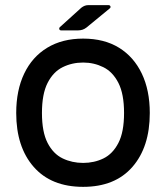

<svg xmlns="http://www.w3.org/2000/svg" viewBox="-20 -716 647 746"><path d="M217 -598Q212 -598 210.5 -602.5Q209 -607 212 -610L296 -686Q309 -696 322 -696H402Q407 -696 409 -691.5Q411 -687 406 -683L316 -609Q302 -598 284 -598ZM303 10Q179 10 111 -67.5Q43 -145 43 -277Q43 -365 74 -430Q105 -495 163.5 -530.5Q222 -566 303 -566Q385 -566 442.5 -530.5Q500 -495 531 -430Q562 -365 562 -277Q562 -145 494.5 -67.5Q427 10 303 10ZM303 -83Q346 -83 382 -100.5Q418 -118 440 -160.5Q462 -203 462 -277Q462 -351 440 -394Q418 -437 381.5 -455Q345 -473 303 -473Q260 -473 223.5 -455Q187 -437 165 -394Q143 -351 143 -277Q143 -203 165 -160.5Q187 -118 223.5 -100.5Q260 -83 303 -83Z"/></svg>

Font: Zain
Style: Bold
Weight: 700
Designer: Zain,Boutros
Foundry: Mobile Telecommunications Company (Zain), 2024
Version: Version 1.50; ttfautohint (v1.8.4)